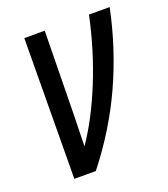

<svg xmlns="http://www.w3.org/2000/svg" viewBox="-106 -612 602 689"><g transform="rotate(-20 195.5 -268.0)"><path d="M61 0H143Q238 -120 299 -253.5Q360 -387 391 -536H312Q285 -409 238.5 -294.5Q192 -180 135 -97Q136 -126 136.5 -157Q137 -188 138 -220L143 -536H65Z"/></g></svg>

Font: Noto Sans UI Condensed
Style: Italic
Weight: 400
Width: 3
Italic angle: -12°
Designer: Monotype Design Team
Foundry: Monotype Imaging Inc.
Version: Version 1.901